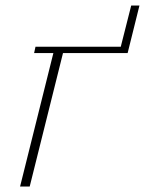

<svg xmlns="http://www.w3.org/2000/svg" viewBox="-20 -678 527 698"><path d="M174 -485H104L109 -508H419L457 -658H487L444 -485H209L88 0H53Z"/></svg>

Font: IBM Plex Serif ExtraLight
Style: Italic
Weight: 200
Italic angle: -14°
Designer: Mike Abbink, Paul van der Laan, Pieter van Rosmalen
Foundry: Bold Monday
Version: Version 2.5